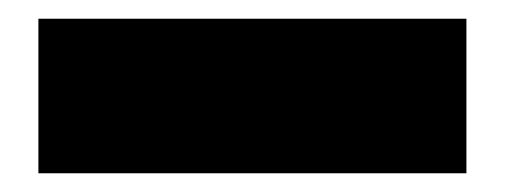

<svg xmlns="http://www.w3.org/2000/svg" viewBox="-20 -951 540 205"><path d="M21 -931H478V-766H21Z"/></svg>

Font: Exile
Style: Regular
Weight: 400
Designer: Bartłomiej Rózga @rozgatype
Version: Version 1.000; ttfautohint (v1.8.4.7-5d5b)